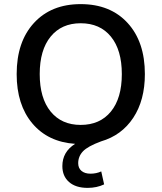

<svg xmlns="http://www.w3.org/2000/svg" viewBox="-20 -690 785 933"><path d="M471 -3Q406 21 383 45.5Q360 70 360 103Q360 127 376 140.5Q392 154 420 154Q448 154 472 143L486 206Q450 223 406 223Q348 223 315.5 194.5Q283 166 283 117Q283 48 345 9Q213 0 137 -90.5Q61 -181 61 -330Q61 -487 145 -578.5Q229 -670 372 -670Q516 -670 600 -578.5Q684 -487 684 -330Q684 -203 627.5 -117.5Q571 -32 471 -3ZM372 -83Q466 -83 519 -148Q572 -213 572 -330Q572 -447 519 -512Q466 -577 372 -577Q279 -577 226 -512Q173 -447 173 -330Q173 -213 226 -148Q279 -83 372 -83Z"/></svg>

Font: Elaine Sans Medium
Style: Regular
Weight: 500
Designer: Wei Huang
Foundry: Wei Huang
Version: Version 2.001;PS 002.001;hotconv 1.0.88;makeotf.lib2.5.64775